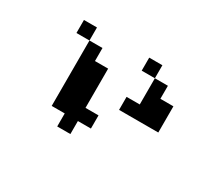

<svg xmlns="http://www.w3.org/2000/svg" viewBox="-106 -680 1212 1060"><g transform="rotate(30 500.0 -150.5)"><path d="M583 -109.4V-192.4H667V-359.4H750V-276.4H833V-109.4ZM167 -359.4V-442.4H250V-359.4ZM667 -359.4H583V-442.4H667ZM250 -359.4H333V-276.4H417V-26.4H500V57.6H417V140.6H333V57.6H250Z"/></g></svg>

Font: KH Dot Dougenzaka 12
Style: Regular
Weight: 400
Designer: Original version for X68000 by Keitarou Hiraki (http://hp.vector.co.jp/authors/VA000874/) / TrueType conversion by Homem
Version: Version 1.00.20150527